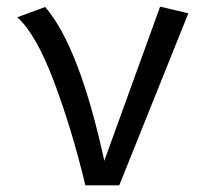

<svg xmlns="http://www.w3.org/2000/svg" viewBox="-20 -558 640 578"><path d="M237 0Q197 -167 143 -311Q89 -455 32 -506L116 -537Q219 -418 294 -74L462 -538L547 -518L339 0Z"/></svg>

Font: Fira Mono
Style: Regular
Weight: 400
Designer: Carrois Corporate & Edenspiekermann AG
Foundry: Carrois Corporate GbR & Edenspiekermann AG
Version: Version 3.206;PS 003.206;hotconv 1.0.70;makeotf.lib2.5.58329